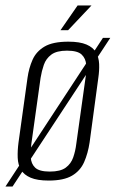

<svg xmlns="http://www.w3.org/2000/svg" viewBox="-40 -656 425 705"><path d="M-20 29 338 -517H365L6 29ZM139 7Q97 7 72.5 -3.5Q48 -14 37 -32.5Q26 -51 25 -77Q24 -103 28 -133L61 -370Q66 -406 79.5 -436.5Q93 -467 123.5 -485Q154 -503 211 -503Q253 -503 277.5 -492.5Q302 -482 312.5 -463.5Q323 -445 324 -421Q325 -397 321 -370L289 -133Q283 -93 269 -61Q255 -29 224.5 -11Q194 7 139 7ZM143 -26Q182 -26 201.5 -40.5Q221 -55 229 -78.5Q237 -102 240 -127L274 -370Q278 -395 276.5 -418Q275 -441 260 -455.5Q245 -470 206 -470Q168 -470 148.5 -455.5Q129 -441 121 -418Q113 -395 109 -370L75 -127Q72 -102 73 -78.5Q74 -55 89 -40.5Q104 -26 143 -26ZM182 -545 245 -636H296L210 -545Z"/></svg>

Font: Alumni Sans Light
Style: Italic
Weight: 300
Italic angle: -8°
Version: Version 1.016